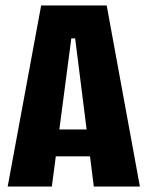

<svg xmlns="http://www.w3.org/2000/svg" viewBox="-20 -680 538 700"><path d="M8 0 130 -660H369L490 0H322L254 -540H240L169 0ZM124 -110V-208H382V-110Z"/></svg>

Font: Bricolage Grotesque 24pt Condensed ExtraBold
Style: Regular
Weight: 800
Width: 3
Designer: Mathieu Triay
Foundry: Atelier Triay
Version: Version 1.001;gftools[0.9.33.dev8+g029e19f]